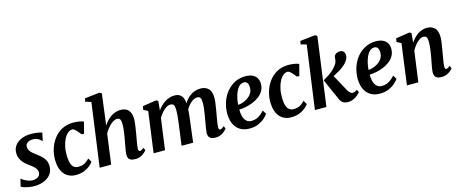

<svg xmlns="http://www.w3.org/2000/svg" viewBox="-45 -1483 5161 2161"><g transform="rotate(-15 2535.0 -403.0)"><path d="M377 -458.5H372.5Q362.5 -471 336 -487.2Q309.5 -503.5 273.5 -503.5Q249.5 -503.5 229.8 -496.5Q210 -489.5 198 -475.5Q186 -461.5 185.5 -439.5Q185 -417.5 195.5 -398.8Q206 -380 226 -362.5Q246 -345 272.5 -325.5Q299 -306.5 323 -284.5Q347 -262.5 362 -233.2Q377 -204 377 -163Q377 -120 359 -87.5Q341 -55 310 -33.5Q279 -12 239.2 -1Q199.5 10 155.5 10Q127 10 95 4.5Q63 -1 37.8 -9Q12.5 -17 3 -25.5L24 -112H25.5Q36 -102 57.2 -89.5Q78.5 -77 104.2 -67.8Q130 -58.5 154.5 -58.5Q175.5 -58.5 195.8 -65.2Q216 -72 229.5 -87.2Q243 -102.5 243 -128Q243 -150.5 230.8 -169.2Q218.5 -188 198 -205.5Q177.5 -223 152 -240.5Q130 -255.5 107.2 -277.8Q84.5 -300 68.8 -331.2Q53 -362.5 53 -404.5Q53 -453.5 80.8 -490.2Q108.5 -527 157.5 -547.5Q206.5 -568 269.5 -568Q296 -568 322 -565Q348 -562 367.8 -557.5Q387.5 -553 396 -549.5Z M640 10Q555.5 10 505.8 -48.2Q456 -106.5 455 -217Q454.5 -277.5 473 -339.2Q491.5 -401 529.8 -453Q568 -505 625.8 -536.5Q683.5 -568 761 -568Q790 -568 824 -563Q858 -558 881 -547.5L846.5 -414.5L818 -417Q806.5 -432 790.8 -450.8Q775 -469.5 759.2 -483Q743.5 -496.5 731.5 -496.5Q704.5 -496.5 679.5 -476.8Q654.5 -457 635.2 -420.8Q616 -384.5 605 -334.5Q594 -284.5 595 -224Q596.5 -170.5 607.2 -137Q618 -103.5 638.8 -87.8Q659.5 -72 690.5 -72Q721.5 -72 744.8 -80.2Q768 -88.5 786 -102.5Q804 -116.5 819.5 -134L846 -89Q833.5 -70 805.8 -46.8Q778 -23.5 736.5 -6.8Q695 10 640 10Z M1331 10Q1295.5 10 1276.8 0Q1258 -10 1251.5 -27Q1245 -44 1245.5 -65Q1245.5 -78 1248 -95.5Q1250.5 -113 1254 -133.8Q1257.5 -154.5 1261.8 -176Q1266 -197.5 1269.5 -218Q1273 -238.5 1277.2 -262.2Q1281.5 -286 1285 -311.5Q1288.5 -337 1291 -361.5Q1293.5 -386 1293 -407.5Q1292.5 -437 1287.5 -452.8Q1282.5 -468.5 1272.2 -474.8Q1262 -481 1246 -481Q1228.5 -481 1208.8 -470.5Q1189 -460 1169 -441.8Q1149 -423.5 1130.8 -399.8Q1112.5 -376 1098.5 -349.5L1051.5 0H917.5L1019 -739.5L952.5 -759.5L959.5 -797L1131.5 -817L1158 -803.5L1111.5 -440.5Q1129 -468 1150.8 -491.2Q1172.5 -514.5 1198 -531.8Q1223.5 -549 1251.8 -558.5Q1280 -568 1310.5 -568Q1347.5 -568 1375.5 -554.2Q1403.5 -540.5 1419 -508Q1434.5 -475.5 1434.5 -421Q1434.5 -404 1430.2 -373Q1426 -342 1420.5 -308Q1415 -274 1410.5 -247Q1407 -228.5 1403.5 -207.8Q1400 -187 1396.2 -166.8Q1392.5 -146.5 1390 -127.8Q1387.5 -109 1387 -94Q1387 -76.5 1392.5 -70.5Q1398 -64.5 1405 -64.5Q1414.5 -64.5 1424.2 -70Q1434 -75.5 1451.5 -89L1465 -57.5Q1460 -51 1443 -34.5Q1426 -18 1398 -4Q1370 10 1331 10Z M1749 -556.5 1739 -446.5Q1755.5 -472 1778 -494Q1800.5 -516 1826.2 -532.8Q1852 -549.5 1880.2 -558.8Q1908.5 -568 1937.5 -568Q1973 -568 1997.5 -554.5Q2022 -541 2035.2 -511Q2048.5 -481 2051 -430.5Q2051 -423.5 2051 -415.8Q2051 -408 2050.5 -400Q2050 -392 2049 -383.5L2030 -412Q2046.5 -448.5 2068.8 -477.2Q2091 -506 2118.2 -526.2Q2145.5 -546.5 2177.2 -557.2Q2209 -568 2244.5 -568Q2298.5 -568 2333.8 -535Q2369 -502 2369 -421Q2369 -404 2365 -373.2Q2361 -342.5 2355.5 -308.5Q2350 -274.5 2345 -247Q2340.5 -222 2335.5 -194.2Q2330.5 -166.5 2327 -140.2Q2323.5 -114 2323 -94Q2322.5 -76.5 2327.2 -70.5Q2332 -64.5 2339.5 -64.5Q2349 -64.5 2359.2 -70.2Q2369.5 -76 2387 -90L2400.5 -59.5Q2395 -52 2378.2 -35.5Q2361.5 -19 2333.2 -4.5Q2305 10 2266 10Q2230 10 2211.8 -1Q2193.5 -12 2187.5 -29Q2181.5 -46 2181.5 -65Q2182 -82 2185.8 -107.5Q2189.5 -133 2195 -162Q2200.5 -191 2205 -219Q2209.5 -246 2215 -278.8Q2220.5 -311.5 2224.5 -345Q2228.5 -378.5 2228 -407.5Q2227.5 -451.5 2216.2 -466.2Q2205 -481 2181 -481Q2162 -481 2140.5 -470.2Q2119 -459.5 2098 -439.5Q2077 -419.5 2059.2 -392Q2041.5 -364.5 2029.5 -331.5L2051.5 -408Q2051 -385 2048.8 -356.8Q2046.5 -328.5 2043.5 -300.2Q2040.5 -272 2037 -247L2006.5 0H1872L1901 -218Q1905 -245.5 1909 -278.2Q1913 -311 1916 -344Q1919 -377 1918.5 -405.5Q1917.5 -453 1905.5 -467Q1893.5 -481 1866 -481Q1850.5 -481 1832.2 -472Q1814 -463 1795.2 -446.5Q1776.5 -430 1759.2 -408.5Q1742 -387 1728.5 -362.5L1679 0H1546L1610.5 -475.5L1559.5 -503L1567 -543.5L1725 -568Z M2884 -102Q2870.5 -81 2840.8 -54.5Q2811 -28 2767 -8.5Q2723 11 2665.5 11Q2609.5 11 2570.2 -8Q2531 -27 2507 -59.2Q2483 -91.5 2472.2 -131.5Q2461.5 -171.5 2461.5 -212.5Q2461.5 -288.5 2484.5 -353.5Q2507.5 -418.5 2548.5 -467Q2589.5 -515.5 2644.8 -543Q2700 -570.5 2764.5 -570.5Q2816.5 -570.5 2849.5 -554.2Q2882.5 -538 2898.5 -510.2Q2914.5 -482.5 2915 -448Q2916 -400 2895.5 -363.8Q2875 -327.5 2840.5 -301.5Q2806 -275.5 2764.5 -259Q2723 -242.5 2681.2 -234.2Q2639.5 -226 2605.5 -225.5Q2604.5 -190.5 2610.2 -161.5Q2616 -132.5 2628.2 -111.2Q2640.5 -90 2659.5 -78.2Q2678.5 -66.5 2704.5 -66.5Q2739.5 -66.5 2767.5 -78.2Q2795.5 -90 2817.5 -108.5Q2839.5 -127 2856.5 -147ZM2734 -508Q2702 -508 2679 -486.2Q2656 -464.5 2640.5 -429.8Q2625 -395 2616.5 -355.5Q2608 -316 2606 -280Q2627 -281 2651.8 -288Q2676.5 -295 2700.5 -308Q2724.5 -321 2744 -339.5Q2763.5 -358 2774.8 -382.5Q2786 -407 2785 -436.5Q2784 -472 2771 -490Q2758 -508 2734 -508Z M3148.5 10Q3064 10 3014.2 -48.2Q2964.5 -106.5 2963.5 -217Q2963 -277.5 2981.5 -339.2Q3000 -401 3038.2 -453Q3076.5 -505 3134.2 -536.5Q3192 -568 3269.5 -568Q3298.5 -568 3332.5 -563Q3366.5 -558 3389.5 -547.5L3355 -414.5L3326.5 -417Q3315 -432 3299.2 -450.8Q3283.5 -469.5 3267.8 -483Q3252 -496.5 3240 -496.5Q3213 -496.5 3188 -476.8Q3163 -457 3143.8 -420.8Q3124.5 -384.5 3113.5 -334.5Q3102.5 -284.5 3103.5 -224Q3105 -170.5 3115.8 -137Q3126.5 -103.5 3147.2 -87.8Q3168 -72 3199 -72Q3230 -72 3253.2 -80.2Q3276.5 -88.5 3294.5 -102.5Q3312.5 -116.5 3328 -134L3354.5 -89Q3342 -70 3314.2 -46.8Q3286.5 -23.5 3245 -6.8Q3203.5 10 3148.5 10Z M3425.5 0 3527.5 -736.5 3461 -756 3468.5 -794 3642.5 -813.5 3668 -800 3559.5 0ZM3809.5 9.5Q3785 9.5 3767.2 2.5Q3749.5 -4.5 3737.8 -17.2Q3726 -30 3718 -47.5L3607 -298Q3634.5 -314.5 3661 -330.2Q3687.5 -346 3714.5 -368.5Q3741.5 -391 3769 -427Q3783.5 -445.5 3789.2 -465.2Q3795 -485 3795.5 -506Q3796.5 -529 3808 -542.2Q3819.5 -555.5 3836 -560.8Q3852.5 -566 3867 -566Q3894 -566 3908.5 -549.5Q3923 -533 3923.5 -509.5Q3924 -487 3916.2 -468.8Q3908.5 -450.5 3897.5 -436Q3880 -413 3854.5 -392.2Q3829 -371.5 3800.2 -354.2Q3771.5 -337 3744.5 -323.5Q3717.5 -310 3696.5 -300.5L3710 -346.5L3833 -122Q3845.5 -100.5 3860 -88.8Q3874.5 -77 3887 -77Q3896 -77 3910.8 -82.2Q3925.5 -87.5 3939.5 -99.5L3956 -67Q3947 -55 3926.2 -36.8Q3905.5 -18.5 3875.8 -4.5Q3846 9.5 3809.5 9.5Z M4403.5 -102Q4390 -81 4360.2 -54.5Q4330.5 -28 4286.5 -8.5Q4242.5 11 4185 11Q4129 11 4089.8 -8Q4050.5 -27 4026.5 -59.2Q4002.5 -91.5 3991.8 -131.5Q3981 -171.5 3981 -212.5Q3981 -288.5 4004 -353.5Q4027 -418.5 4068 -467Q4109 -515.5 4164.2 -543Q4219.5 -570.5 4284 -570.5Q4336 -570.5 4369 -554.2Q4402 -538 4418 -510.2Q4434 -482.5 4434.5 -448Q4435.5 -400 4415 -363.8Q4394.5 -327.5 4360 -301.5Q4325.5 -275.5 4284 -259Q4242.5 -242.5 4200.8 -234.2Q4159 -226 4125 -225.5Q4124 -190.5 4129.8 -161.5Q4135.5 -132.5 4147.8 -111.2Q4160 -90 4179 -78.2Q4198 -66.5 4224 -66.5Q4259 -66.5 4287 -78.2Q4315 -90 4337 -108.5Q4359 -127 4376 -147ZM4253.5 -508Q4221.5 -508 4198.5 -486.2Q4175.5 -464.5 4160 -429.8Q4144.5 -395 4136 -355.5Q4127.5 -316 4125.5 -280Q4146.5 -281 4171.2 -288Q4196 -295 4220 -308Q4244 -321 4263.5 -339.5Q4283 -358 4294.2 -382.5Q4305.5 -407 4304.5 -436.5Q4303.5 -472 4290.5 -490Q4277.5 -508 4253.5 -508Z M4690 -447.5Q4708 -473.5 4728.8 -495.5Q4749.5 -517.5 4773.5 -533.8Q4797.5 -550 4824.2 -559Q4851 -568 4880 -568Q4935.5 -568 4970 -535.5Q5004.5 -503 5004.5 -421Q5004.5 -404 5000.2 -373Q4996 -342 4990.2 -308Q4984.5 -274 4980 -247Q4976 -222 4970.8 -194.2Q4965.5 -166.5 4961.8 -140.2Q4958 -114 4957.5 -94Q4957.5 -76.5 4962.5 -70.5Q4967.5 -64.5 4974 -64.5Q4983 -64.5 4993.2 -69.8Q5003.5 -75 5019.5 -87.5L5032.5 -56.5Q5028.5 -49.5 5011.5 -33.5Q4994.5 -17.5 4966.5 -3.8Q4938.5 10 4899.5 10Q4864.5 10 4846.2 -0.8Q4828 -11.5 4821.5 -28.8Q4815 -46 4815 -65Q4815.5 -78 4817.8 -95.5Q4820 -113 4824 -133.8Q4828 -154.5 4832 -176Q4836 -197.5 4840 -218Q4843.5 -238.5 4847.8 -262.2Q4852 -286 4855.5 -311.5Q4859 -337 4861.5 -361.5Q4864 -386 4863.5 -407.5Q4863 -437 4858.2 -452.8Q4853.5 -468.5 4843 -474.8Q4832.5 -481 4815.5 -481Q4799 -481 4780.5 -471Q4762 -461 4744 -443.8Q4726 -426.5 4709.2 -403.8Q4692.5 -381 4679 -355.5L4630.5 0H4497.5L4561.5 -475.5L4510.5 -503L4518 -543.5L4677 -568L4700 -556.5Z"/></g></svg>

Font: Merriweather Light 18pt
Style: Bold Italic
Weight: 700
Italic angle: -7.8°
Version: Version 2.101